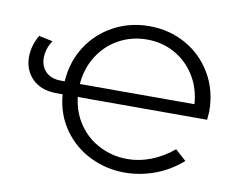

<svg xmlns="http://www.w3.org/2000/svg" viewBox="-73 -746 1043 848"><g transform="rotate(10 448.0 -322.0)"><path d="M854 -287H274Q282 -218 319 -165Q356 -112 413.5 -83.5Q471 -55 536 -55Q590 -55 642.5 -75.5Q695 -96 742 -135L791 -91Q735 -42 669 -18Q603 6 535 6Q453 6 380 -29.5Q307 -65 260 -132Q213 -199 206 -287H180Q109 -287 70 -326Q31 -365 31 -424Q31 -474 59 -523L121 -510Q96 -472 96 -431Q96 -394 120 -369.5Q144 -345 189 -345H205Q211 -435 256 -504Q301 -573 373.5 -611.5Q446 -650 532 -650Q621 -650 695 -609Q769 -568 813 -493.5Q857 -419 857 -324Q857 -320 854 -287ZM273 -345H787Q782 -417 747 -472.5Q712 -528 656 -559Q600 -590 532 -590Q464 -590 407 -559Q350 -528 314.5 -472.5Q279 -417 273 -345Z"/></g></svg>

Font: Montserrat Ace
Style: Regular
Weight: 400
Designer: Julieta Ulanovsky
Foundry: Julieta Ulanovsky
Version: Version 1